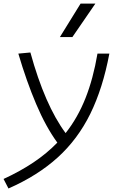

<svg xmlns="http://www.w3.org/2000/svg" viewBox="-47 -815 653 1065"><path d="M0 230.5 -27.3 177.7Q64.9 135.3 138.9 85.7Q212.9 36.1 271 -23.9Q207 -111.8 153.6 -237.8Q100.1 -363.8 54.7 -517.6L121.6 -523.9Q201.7 -232.4 316.9 -76.7Q384.3 -162.1 427.2 -270.5Q470.2 -378.9 493.7 -517.6H559.6Q523.4 -325.2 453.9 -183.8Q384.3 -42.5 273.2 58.3Q162.1 159.2 0 230.5ZM285.2 -609.4 399.9 -794.9H481.9L354.5 -609.4Z"/></svg>

Font: Cascadia Code Light
Style: Italic
Weight: 300
Italic angle: -10°
Monospace: yes
Designer: Aaron Bell
Foundry: Saja Typeworks
Version: Version 2404.023; ttfautohint (v1.8.4)